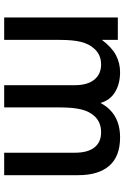

<svg xmlns="http://www.w3.org/2000/svg" viewBox="146 -754 608 941"><g transform="rotate(90 450.5 -284.0)"><path d="M66 0V-557H176V-479Q212 -527 250.5 -547.5Q289 -568 334 -568Q391 -568 431.5 -543.5Q472 -519 485 -472Q536 -568 654 -568Q747 -568 793 -515Q839 -462 839 -364V0H729V-346Q729 -410 703 -442.5Q677 -475 629 -475Q580 -475 550 -443Q526 -417 516.5 -376.5Q507 -336 507 -273V0H398V-346Q398 -408 371 -441.5Q344 -475 296 -475Q272 -475 252 -466Q232 -457 218 -440Q196 -416 186 -377Q176 -338 176 -273V0Z"/></g></svg>

Font: Open Sauce One Medium
Style: Regular
Weight: 500
Designer: Alfredo Marco Pradil
Foundry: Creative Sauce Fz LLC
Version: Version 1.477